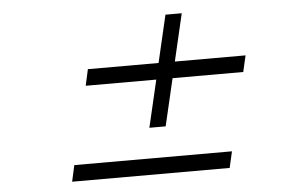

<svg xmlns="http://www.w3.org/2000/svg" viewBox="-46 -664 1092 728"><g transform="rotate(-5 500.0 -300.0)"><path d="M799.8 0H200.2L213.9 -62H814ZM882.8 -357.9H613.8L571.8 -178.2H509.8L551.8 -357.9H283.2L296.9 -419.9H565.9L607.9 -600.1H669.9L627.9 -419.9H897Z"/></g></svg>

Font: Perun
Style: Italic
Weight: 400
Italic angle: -12°
Foundry: Stefan Peev, Context Ltd
Version: Version 001.000